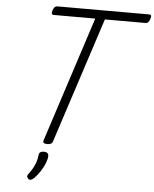

<svg xmlns="http://www.w3.org/2000/svg" viewBox="-76 -1060 1132 1409"><g transform="rotate(5 490.0 -355.5)"><path d="M301 15Q266 15 273 -9L573 -933H269Q256 -933 253 -940.5Q250 -948 255 -966Q262 -984 269.5 -991Q277 -998 290 -998H963Q976 -998 979 -991Q982 -984 976 -966Q970 -948 962.5 -940.5Q955 -933 942 -933H644L343 -9Q340 3 330 9Q320 15 301 15ZM188 283Q178 275 176.5 266.5Q175 258 183 247Q202 222 214.5 199.5Q227 177 235 153.5Q243 130 246 100Q248 85 257.5 79Q267 73 282 73Q301 73 310 81.5Q319 90 317 105Q316 127 304.5 155.5Q293 184 274 214Q255 244 229 271Q218 281 208 285.5Q198 290 188 283Z"/></g></svg>

Font: Playwrite RO Light
Style: Regular
Weight: 300
Version: Version 1.002